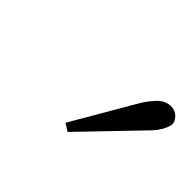

<svg xmlns="http://www.w3.org/2000/svg" viewBox="-55 -894 483 483"><g transform="rotate(45 186.5 -653.0)"><path d="M339.8 -768.1Q353 -768.1 363 -758.5Q373 -749 373 -737.8Q373 -734.9 372.1 -732.9Q366.7 -712.4 349.1 -692.9L200.2 -538.1L180.2 -550.8L273.9 -711.9Q281.7 -725.1 286.1 -731.2Q290.5 -737.3 299.6 -747.8Q308.6 -758.3 318.6 -763.2Q328.6 -768.1 339.8 -768.1Z"/></g></svg>

Font: Common Serif
Style: Bold Italic
Weight: 700
Italic angle: -12°
Designer: Philipp H. Poll, Khaled Hosny
Foundry: Stefan Peev, Context Ltd.
Version: Version 1.026